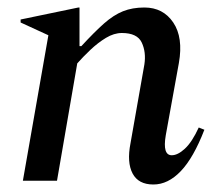

<svg xmlns="http://www.w3.org/2000/svg" viewBox="-20 -482 580 512"><path d="M41 0 109 -388 35 -422V-430L189 -462H192V-359H197Q232 -397 257.5 -419.5Q283 -442 308 -452Q333 -462 365 -462Q415 -462 442 -422Q469 -382 457 -314L422 -121Q413 -68 438 -68Q454 -68 473 -85.5Q492 -103 510 -142L525 -136Q496 -61 462 -25.5Q428 10 389 10Q349 10 333.5 -19.5Q318 -49 328 -100L365 -310Q370 -343 358 -368.5Q346 -394 305 -394Q284 -394 262.5 -381Q241 -368 221 -349Q201 -330 186 -313L132 0Z"/></svg>

Font: Spectral Medium
Style: Italic
Weight: 500
Italic angle: -10°
Designer: Jean-Baptiste Levee
Foundry: Production Type
Version: Version 2.001